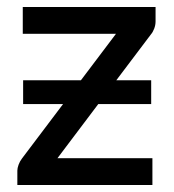

<svg xmlns="http://www.w3.org/2000/svg" viewBox="-20 -528 498 548"><path d="M424 -467Q424 -456.5 420.2 -446.5Q416.5 -436.5 410.5 -429.5L312 -299H411.5V-231H260.5L144 -76.5H415V0H29.5V-41Q29.5 -48 33 -57.8Q36.5 -67.5 43 -76L160 -231H46V-299H211L311 -431.5H45V-508H424Z"/></svg>

Font: Lato 2
Style: Regular
Weight: 500
Designer: Lukasz Dziedzic with Adam Twardoch and Botio Nikoltchev
Foundry: tyPoland Lukasz Dziedzic
Version: Version 2.015; 2015-08-06; http://www.latofonts.com/